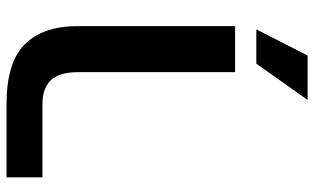

<svg xmlns="http://www.w3.org/2000/svg" viewBox="-207 -755 962 588"><g transform="rotate(90 274.0 -461.0)"><path d="M60 -218V-700H201V-218Q201 -163 225 -136.5Q249 -110 299 -110H523V0H299Q171 0 115.5 -56Q60 -112 60 -218ZM150 -922H286L175 -765H70Z"/></g></svg>

Font: KoHo
Style: Bold
Weight: 700
Designer: Cadson Demak & Katatrad Team
Foundry: Cadson Demak Co.,Ltd.
Version: Version 1.000; ttfautohint (v1.6)